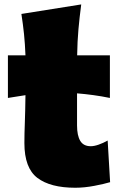

<svg xmlns="http://www.w3.org/2000/svg" viewBox="-20 -839 545 876"><path d="M323.2 17.6Q210 17.6 150.6 -27.3Q91.3 -72.3 91.3 -186Q91.3 -228 93.3 -278.6Q95.2 -329.1 96.2 -404.8L16.1 -392.1V-586.4H96.2Q94.2 -638.2 89.6 -683.1Q85 -728 77.6 -775.4L350.6 -818.8Q342.8 -759.8 337.9 -705.3Q333 -650.9 332 -586.4H481.4V-392.1Q443.8 -399.9 406 -405Q368.2 -410.2 331.5 -413.1V-266.6Q331.5 -220.7 346.2 -196.3Q360.8 -171.9 394 -171.9Q409.7 -171.9 429.9 -179Q450.2 -186 471.2 -197.8L482.4 -7.8Q456.5 0 410.9 8.8Q365.2 17.6 323.2 17.6Z"/></svg>

Font: Pinar-DS3-FD Black
Style: Regular
Weight: 900
Designer: Amin Abedi
Version: Version 3.000